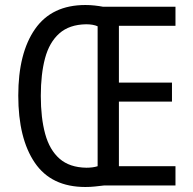

<svg xmlns="http://www.w3.org/2000/svg" viewBox="-20 -807 771 767"><path d="M321 -787Q340 -787 358 -785Q376 -783 392 -780H681V-704H455V-477H667V-401H455V-143H681V-66H395Q378 -64 359.5 -62Q341 -60 321 -60Q185 -60 119 -157Q53 -254 53 -425Q53 -595 120 -691Q187 -787 321 -787ZM324 -710Q257 -709 217 -673.5Q177 -638 160 -574.5Q143 -511 143 -424Q143 -336 160.5 -272Q178 -208 218 -173Q258 -138 325 -137Q351 -137 370 -143V-702Q352 -710 324 -710Z"/></svg>

Font: Noto Sans Malayalam UI Condensed
Style: Regular
Weight: 400
Width: 3
Designer: Jelle Bosma - Monotype Design Team
Foundry: Monotype Imaging Inc.
Version: Version 2.104; ttfautohint (v1.8.4.7-5d5b)